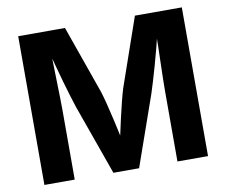

<svg xmlns="http://www.w3.org/2000/svg" viewBox="-79 -827 1091 925"><g transform="rotate(-10 466.0 -364.0)"><path d="M65.7 0V-727.5H294.6L412.4 -393.5Q419.8 -370.3 429.3 -333.1Q438.8 -295.9 448.6 -252.9Q458.4 -210 467 -169.5Q475.6 -129 481.1 -99H451.9Q457.7 -128.3 466.1 -168.6Q474.6 -208.8 484.4 -251.9Q494.2 -295 503.7 -332.5Q513.2 -370.1 520.6 -393.5L636.7 -727.5H866.1V0H716.5V-343Q716.5 -366.8 717.2 -402.3Q718 -437.9 719.1 -479.1Q720.3 -520.3 721.3 -562.3Q722.3 -604.2 722.5 -641H732.1Q722.7 -600.5 711.3 -557.4Q700 -514.3 688.6 -473.7Q677.2 -433 666.9 -399.2Q656.7 -365.3 649.3 -343L528.9 0H403.2L280.9 -343Q273.5 -365.1 263.3 -398.6Q253.1 -432.1 241.5 -472.5Q229.8 -513 218.3 -556.3Q206.7 -599.6 196 -641H207.7Q208.2 -605.8 209.2 -564.3Q210.2 -522.8 211.2 -481.2Q212.2 -439.7 213.1 -403.6Q214 -367.5 214 -343V0Z"/></g></svg>

Font: Adwaita Sans
Style: Regular
Weight: 400
Designer: Rasmus Andersson
Foundry: rsms
Version: Version 4.001;git-9221beed3